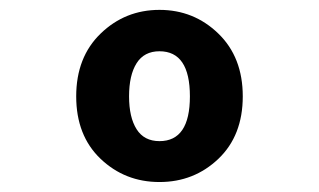

<svg xmlns="http://www.w3.org/2000/svg" viewBox="-20 -617 640 385"><path d="M418 -298.6Q369.1 -252 299.8 -252Q230.5 -252 181.6 -298.6Q132.8 -345.2 132.8 -423.8Q132.8 -502.4 181.9 -549.8Q231 -597.2 299.8 -597.2Q368.7 -597.2 417.7 -549.8Q466.8 -502.4 466.8 -423.8Q466.8 -345.2 418 -298.6ZM299.8 -334Q360.8 -334 360.8 -423.8Q360.8 -514.2 299.8 -514.2Q269 -514.2 253.9 -490.2Q238.8 -466.3 238.8 -423.8Q238.8 -381.8 253.9 -357.9Q269 -334 299.8 -334Z"/></svg>

Font: Office Code Pro Bold
Style: Regular
Weight: 700
Designer: Nathan Rutzky & Paul D. Hunt
Foundry: Adobe Systems Incorporated
Version: Version 1.004;PS 001.004;hotconv 1.0.70;makeotf.lib2.5.58329